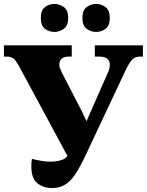

<svg xmlns="http://www.w3.org/2000/svg" viewBox="-20 -944 745 974"><path d="M244 10Q201 10 170 -14Q139 -38 139 -100Q139 -109 139.5 -118.5Q140 -128 142 -138Q166 -132 190 -128Q214 -124 235 -124Q265 -124 288.5 -131Q312 -138 322 -153L79 -604Q64 -632 51.5 -644.5Q39 -657 12 -657H0V-714H344V-657H330Q281 -657 281 -616Q281 -607 284.5 -597.5Q288 -588 294 -575L396 -378Q408 -352 419 -329Q428 -350 439 -375L525 -570Q532 -583 534.5 -595Q537 -607 537 -616Q537 -636 524 -646.5Q511 -657 481 -657H461V-714H705V-657H689Q666 -657 651 -642Q636 -627 615 -583L415 -158Q386 -96 361 -59Q336 -22 308 -6Q280 10 244 10ZM468 -782Q441 -782 419.5 -798Q398 -814 398 -853Q398 -892 419.5 -908Q441 -924 468 -924Q494 -924 515.5 -908Q537 -892 537 -853Q537 -814 515.5 -798Q494 -782 468 -782ZM256 -782Q229 -782 208 -798Q187 -814 187 -853Q187 -892 208 -908Q229 -924 256 -924Q282 -924 304 -908Q326 -892 326 -853Q326 -814 304 -798Q282 -782 256 -782Z"/></svg>

Font: Noto Serif ExtraBold
Style: Regular
Weight: 800
Designer: Monotype Design Team
Foundry: Monotype Imaging Inc.
Version: Version 2.014